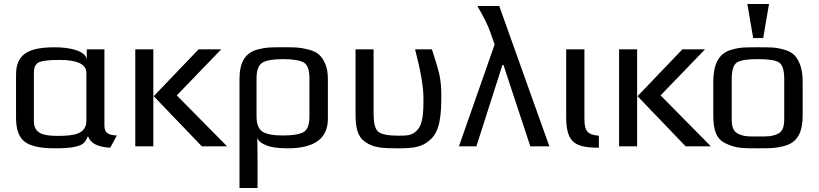

<svg xmlns="http://www.w3.org/2000/svg" viewBox="-20 -730 4087 958"><path d="M501 -103V-484H413V-432C408 -481 315 -494 256 -494C133 -494 60 -468 60 -357V-144C60 -85 74 -45 103 -23C132 -1 181 10 251 10C295 10 329 8 352 3C396 -7 403 -16 419 -51C430 -16 467 4 530 7L563 -54C522 -56 501 -65 501 -103ZM270 -52C197 -52 149 -62 149 -127V-366C149 -393 157 -411 174 -419C190 -427 225 -431 278 -431C367 -431 411 -409 411 -366V-127C411 -61 348 -52 270 -52Z M1113 0 862 -254 1084 -484H971L747 -250L987 0ZM745 0V-484H655V0Z M1264 -44C1267 -29 1281 -16 1306 -6C1331 5 1367 10 1416 10C1549 10 1616 -39 1616 -137V-336C1616 -365 1612 -390 1603 -411C1585 -452 1565 -471 1519 -483C1471 -495 1450 -494 1391 -494C1332 -494 1311 -495 1265 -483C1202 -466 1175 -417 1175 -336V208H1265V71C1265 50 1264 -23 1264 -44ZM1524 -149C1524 -108 1514 -82 1495 -71C1476 -60 1441 -54 1392 -54C1344 -54 1310 -60 1290 -73C1270 -86 1260 -111 1260 -149V-339C1260 -380 1270 -406 1290 -418C1309 -429 1344 -435 1393 -435C1442 -435 1477 -429 1496 -418C1515 -406 1524 -380 1524 -339Z M1967 10C2045 10 2086 4 2127 -33C2175 -75 2182 -154 2182 -252C2182 -292 2179 -328 2172 -359C2165 -390 2152 -432 2135 -484H2051C2079 -377 2093 -296 2093 -239C2093 -171 2091 -110 2061 -80C2036 -55 2018 -53 1969 -53C1915 -53 1881 -60 1866 -74C1851 -87 1844 -118 1844 -165V-484H1754V-166C1754 -95 1762 -50 1802 -22C1844 8 1890 10 1967 10Z M2471 -700H2362C2393 -647 2414 -605 2425 -573L2448 -508L2270 0H2357L2487 -406H2492L2626 0H2721Z M2896 -136V-484H2805V-141C2805 -108 2809 -82 2816 -62C2836 -3 2890 7 2968 7V-53C2912 -57 2896 -76 2896 -136Z M3527 0 3276 -254 3498 -484H3385L3161 -250L3401 0ZM3159 0V-484H3069V0Z M3985 -321C3985 -353 3981 -380 3974 -402C3958 -445 3941 -467 3897 -481C3850 -495 3825 -494 3762 -494C3699 -494 3674 -495 3627 -481C3563 -462 3539 -405 3539 -321V-153C3539 -82 3554 -35 3602 -14C3652 10 3686 10 3762 10C3823 10 3851 10 3898 -3C3960 -21 3985 -72 3985 -153ZM3893 -140C3893 -100 3887 -74 3860 -62C3830 -48 3809 -49 3762 -49C3715 -49 3694 -48 3664 -62C3637 -74 3631 -100 3631 -140V-336C3631 -381 3640 -408 3658 -419C3676 -430 3711 -435 3762 -435C3813 -435 3848 -430 3866 -419C3884 -408 3893 -381 3893 -336ZM3788 -540 3817 -710H3709L3738 -540Z"/></svg>

Font: Gamestation Text
Style: Bold
Weight: 400
Designer: Jonas Hecksher
Foundry: Jonas Hecksher, Playtypeª, e-types AS
Version: Version 1.003